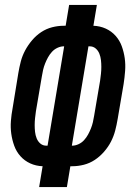

<svg xmlns="http://www.w3.org/2000/svg" viewBox="-20 -755 540 775"><path d="M138 0 152 -84Q125 -85 102 -95.5Q79 -106 62.5 -124.5Q46 -143 37.5 -166.5Q29 -190 25.5 -215Q22 -240 24 -266.5Q26 -293 31 -319L54 -460Q58 -484 64 -507Q70 -530 81.5 -551.5Q93 -573 109.5 -592.5Q126 -612 146.5 -625.5Q167 -639 190.5 -645Q214 -651 237 -651H245L259 -735H371L357 -651Q384 -650 407 -639.5Q430 -629 446.5 -610.5Q463 -592 471.5 -568.5Q480 -545 483.5 -520Q487 -495 485 -468.5Q483 -442 479 -416L455 -275Q451 -251 445 -228Q439 -205 428 -183.5Q417 -162 400 -142.5Q383 -123 362.5 -109.5Q342 -96 318.5 -90Q295 -84 272 -84H264L250 0ZM172 -167 239 -568H238Q225 -568 212 -562Q199 -556 189.5 -545.5Q180 -535 173.5 -523Q167 -511 162 -498.5Q157 -486 154 -473Q151 -460 149 -447L125 -306Q123 -292 121.5 -278Q120 -264 120 -250Q120 -236 121.5 -222.5Q123 -209 128 -196.5Q133 -184 143 -175.5Q153 -167 167 -167ZM270 -167H271Q284 -167 297 -173Q310 -179 319.5 -189.5Q329 -200 335.5 -212Q342 -224 347 -236.5Q352 -249 355 -262Q358 -275 360 -288L384 -429Q386 -443 387.5 -457Q389 -471 389 -485Q389 -499 387.5 -512.5Q386 -526 381 -538.5Q376 -551 366 -559.5Q356 -568 342 -568H337Z"/></svg>

Font: Iosevka Term Curly
Style: Bold Italic
Weight: 700
Italic angle: -9°
Designer: Belleve Invis
Foundry: Belleve Invis
Version: Version 32.3.0